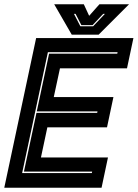

<svg xmlns="http://www.w3.org/2000/svg" viewBox="-37 -878 644 898"><path d="M-17 0 132 -700H587L557 -558.5H243.5L214.5 -424H493.5L463.5 -282.5H184.5L154.5 -141.5H468L438 0ZM66.5 -68.5H392.5L394 -75.5H75L133.5 -350H417.5L419 -357H135L192.5 -627H511.5L513 -634H187ZM298.5 -716 216.5 -858H355L380 -804L428 -858H566.5L424.5 -716ZM339 -755H398.5L453.5 -813H445.5L396 -760.5H343.5L316.5 -813H309Z"/></svg>

Font: Tourney ExtraBold
Style: Italic
Weight: 800
Italic angle: -12°
Version: Version 1.015